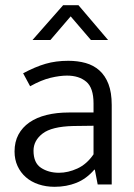

<svg xmlns="http://www.w3.org/2000/svg" viewBox="-20 -710 514 739"><path d="M69 -428Q116 -453 155.5 -464.5Q195 -476 243 -476Q279 -476 309.5 -467.5Q340 -459 362.5 -439Q385 -419 397.5 -386.5Q410 -354 410 -306V0H356L345 -57H343Q313 -22 274.5 -6.5Q236 9 190 9Q157 9 128.5 -0.5Q100 -10 79.5 -28Q59 -46 47.5 -71Q36 -96 36 -127Q36 -164 51 -192Q66 -220 93.5 -239Q121 -258 159.5 -267.5Q198 -277 245 -277H340V-312Q340 -372 312 -395.5Q284 -419 238 -419Q210 -419 174.5 -410.5Q139 -402 96 -378ZM340 -226 262 -225Q179 -223 144 -196Q109 -169 109 -130Q109 -83 138 -64Q167 -45 207 -45Q242 -45 278 -61.5Q314 -78 340 -116ZM396 -556H330L252 -647L174 -556H105L223 -690H282Z"/></svg>

Font: Ek Mukta Light
Style: Regular
Weight: 300
Designer: Girish Dalvi and Yashodeep Gholap
Foundry: Ek Type
Version: Version 2.538;PS 1.002;hotconv 16.6.51;makeotf.lib2.5.65220;